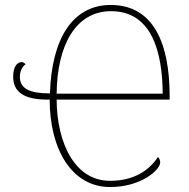

<svg xmlns="http://www.w3.org/2000/svg" viewBox="-20 -743 761 773"><path d="M423 10C550 10 625 -60 625 -89C625 -98 621 -106 616 -111C581 -58 521 -15 423 -15C280 -15 209 -169 208 -342H663V-356C663 -570 597 -723 426 -723C272 -723 188 -587 181 -367C99 -367 60 -386 60 -434C60 -455 69 -475 83 -484C80 -488 75 -493 67 -493C48 -493 33 -472 33 -435C33 -374 74 -340 180 -342C180 -142 269 10 423 10ZM635 -366H208C210 -563 286 -698 427 -698C591 -698 634 -534 635 -366Z"/></svg>

Font: Noto Serif SemiCondensed Thin
Style: Regular
Weight: 100
Width: 4
Designer: Monotype Design Team
Foundry: Monotype Imaging Inc.
Version: Version 2.015